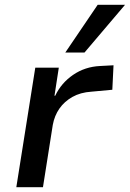

<svg xmlns="http://www.w3.org/2000/svg" viewBox="-20 -780 541 800"><path d="M48 0 127 -498H225L207 -381H210Q235 -434 284.5 -468Q334 -502 397 -505L453 -508L448 -406L361 -398Q315 -395 281.5 -376Q248 -357 227.5 -327.5Q207 -298 200 -260L159 0ZM252 -561 387 -760H501L332 -561Z"/></svg>

Font: Nunito Sans 7pt SemiBold
Style: Italic
Weight: 600
Italic angle: -9°
Designer: Vernon Adams
Foundry: Vernon Adams
Version: Version 3.101;gftools[0.9.27]